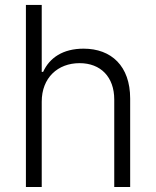

<svg xmlns="http://www.w3.org/2000/svg" viewBox="-20 -747 623 767"><path d="M146.7 -340.9C146.7 -436.1 210.6 -494.7 297.9 -494.7C382.5 -494.7 436.4 -439.3 436.4 -349.4V0H500V-353.3C500 -483.3 424.7 -552.6 313.9 -552.6C231.5 -552.6 177.9 -516.3 152.3 -459.9H146.7V-727.3H83.5V0H146.7Z"/></svg>

Font: Karasuma Gothic
Style: Light
Weight: 300
Designer: Rasmus Andersson / Ryoko Nishizuka
Foundry: rsms
Version: Version 1.00